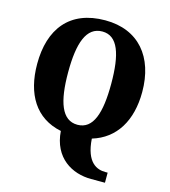

<svg xmlns="http://www.w3.org/2000/svg" viewBox="-136 -833 1042 1179"><g transform="rotate(15 385.0 -243.0)"><path d="M554 239H642V175H627C575 175 504 150 494 -2C641 -46 719 -176 719 -358C719 -580 600 -725 387 -725C160 -725 51 -580 51 -359C51 -167 132 -32 298 2C310 170 432 239 554 239ZM386 -61C286 -61 248 -171 248 -358C248 -545 286 -654 387 -654C486 -654 522 -545 522 -358C522 -171 486 -61 386 -61Z"/></g></svg>

Font: Noto Serif Tamil SemiCondensed Black
Style: Italic
Weight: 900
Width: 4
Italic angle: -12°
Designer: Indian Type Foundry, Tom Grace, and the Monotype Design Team
Foundry: Monotype Imaging Inc.
Version: Version 2.003